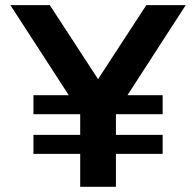

<svg xmlns="http://www.w3.org/2000/svg" viewBox="-20 -720 752 740"><path d="M289.1 0V-127H108.9V-200.2H289.1V-279.8H108.9V-353H245.1L20 -700.2H171.9L357.9 -415L543.9 -700.2H695.8L471.2 -353H606.9V-279.8H426.8V-200.2H606.9V-127H426.8V0Z"/></svg>

Font: Uncut Sans
Style: Bold
Weight: 700
Designer: Kasper Nordkvist
Foundry: UNCUT.wtf
Version: Version 1.304;Glyphs 3.2 (3246)